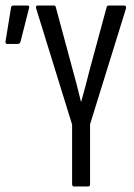

<svg xmlns="http://www.w3.org/2000/svg" viewBox="-20 -675 485 695"><path d="M248 0Q241 0 241 -9V-224L111 -644Q108 -655 116 -655H175Q181 -655 182 -649L243 -423Q251 -395 258.5 -365.5Q266 -336 273 -307H274Q282 -336 290 -365.5Q298 -395 305 -424L366 -649Q368 -655 373 -655H430Q438 -655 436 -644L306 -225V-9Q306 0 300 0ZM6 -516Q-1 -516 0 -525L20 -648Q21 -655 29 -655H80Q88 -655 85 -645L54 -523Q51 -516 44 -516Z"/></svg>

Font: Sofia Sans Extra Condensed
Style: Regular
Weight: 400
Designer: Botio Nikoltchev, Ani Petrova
Foundry: lettersoup
Version: Version 4.101